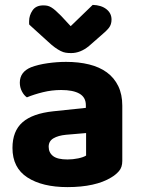

<svg xmlns="http://www.w3.org/2000/svg" viewBox="-20 -749 575 785"><path d="M332 -113V-205L250 -198Q218 -195 198.5 -183.5Q179 -172 179 -149Q179 -125 197 -111Q215 -97 256 -97Q278 -97 299.5 -101.5Q321 -106 332 -113ZM480 -317V-91Q480 -65 466.5 -49.5Q453 -34 434 -23Q403 -4 358 6Q313 16 256 16Q153 16 92 -23.5Q31 -63 31 -144Q31 -213 72 -249Q113 -285 198 -294L331 -308V-319Q331 -351 305 -366Q279 -381 230 -381Q192 -381 155.5 -372Q119 -363 90 -351Q78 -359 69.5 -375.5Q61 -392 61 -411Q61 -455 107 -474Q136 -485 174.5 -490.5Q213 -496 250 -496Q302 -496 344.5 -485.5Q387 -475 417 -453Q447 -431 463.5 -397Q480 -363 480 -317ZM269 -642 359 -729Q394 -728 415 -711.5Q436 -695 436 -669Q436 -649 425.5 -635.5Q415 -622 392 -603L344 -561Q309 -532 271 -532Q259 -532 249 -533.5Q239 -535 228 -540.5Q217 -546 204.5 -555Q192 -564 176 -579L100 -648Q99 -650 99 -654Q99 -658 99 -662Q99 -686 113 -706.5Q127 -727 157 -727Q166 -727 173.5 -725.5Q181 -724 189.5 -719Q198 -714 207.5 -705.5Q217 -697 230 -684Z"/></svg>

Font: Baloo 2 Latin
Style: Bold
Weight: 400
Designer: Sarang Kulkarni and Ek Type
Foundry: Ek Type
Version: Version 1.001